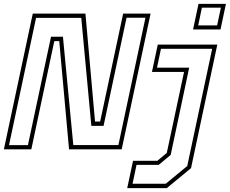

<svg xmlns="http://www.w3.org/2000/svg" viewBox="-32 -770 1185 990"><path d="M14.5 -21.5H112L231 -580.5H292.5L346 -22H578.5L718 -678.5H620.5L502 -121H439L387 -678H154ZM-12 0 137 -700H408.5L458 -143.5H484.5L603 -700H744.5L595.5 0H324L273.5 -558H248L129.5 0ZM624 200 654 59H779.5L828 18.5L917 -399H751.5L781.5 -540H1088.5L953 97L828 200ZM651.5 177.5H822.5L933.5 86L1062 -518.5H798L777.5 -421H943.5L848 29L786.5 80H672ZM963.5 -618 991.5 -750H1133L1105 -618ZM990 -639H1087.5L1107 -730.5H1009Z"/></svg>

Font: Tourney Thin ExtraLight
Style: Italic
Weight: 250
Italic angle: -12°
Version: Version 1.015